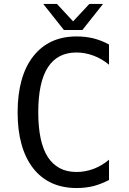

<svg xmlns="http://www.w3.org/2000/svg" viewBox="-20 -924 642 958"><path d="M195.8 -904.3H264.2L344.7 -817.4L425.8 -904.3H494.1L391.1 -774.4H298.8ZM362.3 14.2Q222.7 14.2 145 -85Q67.9 -185.1 67.9 -363.3Q67.9 -451.7 87.2 -522Q106.4 -592.3 145.5 -642.6Q223.6 -742.2 362.3 -742.2Q407.7 -742.2 446.8 -732.4Q485.4 -722.7 523.9 -702.1V-601.1Q488.3 -630.9 446.3 -646.5Q403.8 -662.1 361.8 -662.1Q266.6 -662.1 218.8 -587.9Q170.9 -513.7 170.9 -363.8Q170.9 -214.4 218.8 -140.1Q241.7 -105 277.1 -85.4Q312.5 -65.9 362.3 -65.9Q404.8 -65.9 447.3 -81.5Q488.3 -97.2 523.9 -127V-25.9Q485.4 -5.9 446.8 4.4Q407.7 14.2 362.3 14.2Z"/></svg>

Font: Vazir Code Hack
Style: Code-Hack
Weight: 400
Foundry: DejaVu fonts team - Redesigned by Saber Rastikerdar
Version: Version 1.1.2